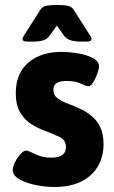

<svg xmlns="http://www.w3.org/2000/svg" viewBox="-20 -738 453 766"><path d="M225 -531Q254 -531 289 -525.5Q324 -520 349.5 -507Q375 -494 375 -473Q375 -462 368 -443Q361 -424 351.5 -409Q342 -394 332 -394Q324 -394 302.5 -404.5Q281 -415 246 -415Q221 -415 207 -407Q193 -399 193 -380Q193 -358 210 -345.5Q227 -333 253.5 -323.5Q280 -314 306 -301Q328 -290 348 -273Q368 -256 380.5 -229Q393 -202 393 -163Q393 -112 370 -73.5Q347 -35 303.5 -13.5Q260 8 197 8Q160 8 121.5 0Q83 -8 57 -23Q31 -38 31 -60Q31 -73 40 -91Q49 -109 61.5 -123Q74 -137 84 -137Q92 -137 105.5 -130Q119 -123 138.5 -116Q158 -109 185 -109Q243 -109 243 -151Q243 -180 217 -192Q191 -204 157 -217Q132 -226 106 -242Q80 -258 61.5 -287.5Q43 -317 43 -367Q43 -419 65.5 -455.5Q88 -492 129 -511.5Q170 -531 225 -531ZM213 -718Q235 -718 250.5 -715Q266 -712 274 -699L339 -597Q345 -588 345 -582Q345 -572 325 -572H303Q281 -572 263 -577Q245 -582 235 -596L207 -636L179 -597Q168 -581 151 -576.5Q134 -572 112 -572H90Q70 -572 70 -582Q70 -588 76 -597L141 -699Q149 -712 164.5 -715Q180 -718 202 -718Z"/></svg>

Font: Asap VF Beta
Style: Regular
Weight: 400
Designer: Pablo Cosgaya
Foundry: Pablo Cosgaya
Version: Version 1.007